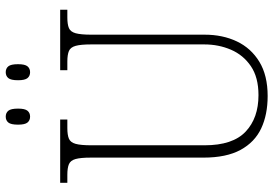

<svg xmlns="http://www.w3.org/2000/svg" viewBox="-162 -782 954 670"><g transform="rotate(-90 315.0 -447.0)"><path d="M315 10Q250 10 202 -12.5Q154 -35 127 -84.5Q100 -134 100 -214V-607Q100 -643 95 -660.5Q90 -678 77 -683.5Q64 -689 40 -689H12V-714H233V-689H203Q179 -689 166 -683.5Q153 -678 148 -660Q143 -642 143 -605V-210Q143 -112 190.5 -67Q238 -22 318 -22Q380 -22 419 -48.5Q458 -75 476.5 -118Q495 -161 495 -211V-606Q495 -642 490 -660Q485 -678 472 -683.5Q459 -689 435 -689H405V-714H616V-689H589Q565 -689 552 -683.5Q539 -678 534 -660Q529 -642 529 -605V-210Q529 -147 505.5 -97.5Q482 -48 434.5 -19Q387 10 315 10ZM398 -819Q385 -819 377.5 -828Q370 -837 370 -861Q370 -886 377.5 -895Q385 -904 398 -904Q411 -904 418.5 -895Q426 -886 426 -861Q426 -837 418.5 -828Q411 -819 398 -819ZM243 -819Q230 -819 222.5 -828Q215 -837 215 -861Q215 -886 222.5 -895Q230 -904 243 -904Q256 -904 263.5 -895Q271 -886 271 -861Q271 -837 263.5 -828Q256 -819 243 -819Z"/></g></svg>

Font: Noto Serif Lao SemiCondensed ExtraLight
Style: Regular
Weight: 200
Width: 4
Designer: Monotype Design Team
Foundry: Monotype Imaging Inc.
Version: Version 2.003; ttfautohint (v1.8.4.7-5d5b)